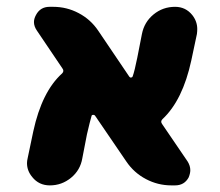

<svg xmlns="http://www.w3.org/2000/svg" viewBox="-20 -567 650 566"><path d="M533.2 -90.8Q541 -78.1 541 -65.4Q541 -55.7 536.1 -43.9Q523.4 -20.5 496.1 -20.5H485.4Q445.3 -20.5 410.2 -39.1Q375 -57.6 352.5 -90.8L259.8 -226.6Q257.8 -228.5 254.4 -228.5Q251 -228.5 250 -225.6Q245.1 -209 236.3 -170.9L222.7 -100.6Q216.8 -65.4 189.5 -43Q162.1 -20.5 127 -20.5Q94.7 -20.5 75.2 -44.9Q59.6 -63.5 59.6 -85.9Q59.6 -92.8 61.5 -100.6L78.1 -179.7Q103.5 -296.9 163.1 -350.6Q169.9 -357.4 164.1 -365.2L88.9 -476.6Q80.1 -489.3 80.1 -502Q80.1 -511.7 85.9 -522.5Q98.6 -546.9 126 -546.9H136.7Q176.8 -546.9 211.9 -528.3Q247.1 -509.8 269.5 -476.6L361.3 -340.8Q363.3 -337.9 366.7 -338.4Q370.1 -338.9 371.1 -341.8Q377 -358.4 384.8 -397.5L398.4 -466.8Q405.3 -502 432.6 -524.4Q460 -546.9 496.1 -546.9Q527.3 -546.9 546.9 -522.5Q561.5 -503.9 561.5 -481.4Q561.5 -474.6 560.5 -466.8L543.9 -388.7Q518.6 -271.5 459 -215.8Q452.1 -209 458 -201.2Z"/></svg>

Font: Gen Jyuu GothicX Heavy
Style: Bold
Weight: 900
Designer: [Source Han Sans]
Ryoko NISHIZUKA  (kana & ideographs); Paul D. Hunt (Latin, Greek & Cyrillic); Wenlong ZHANG  (bopomofo
Version: Version 1.002.20150607